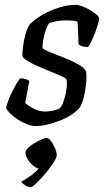

<svg xmlns="http://www.w3.org/2000/svg" viewBox="-20 -520 434 792"><path d="M127 0Q110 0 90 -8Q70 -16 52 -28Q34 -40 21 -53Q8 -66 5 -75Q11 -100 22.5 -125.5Q34 -151 45.5 -170.5Q57 -190 63 -197Q70 -197 77.5 -195.5Q85 -194 91.5 -191.5Q98 -189 101 -186Q98 -170 93.5 -146.5Q89 -123 84 -95Q99 -82 120.5 -71Q142 -60 168 -60Q182 -60 198 -63.5Q214 -67 225 -72Q233 -79 239 -94Q245 -109 249.5 -127.5Q254 -146 255.5 -163.5Q257 -181 254 -192Q252 -198 233.5 -206Q215 -214 189.5 -224.5Q164 -235 138 -246Q112 -257 93.5 -268.5Q75 -280 72 -290Q72 -303 75 -327.5Q78 -352 85 -378Q92 -404 103 -420Q111 -428 128.5 -441.5Q146 -455 172 -468Q198 -481 229.5 -490.5Q261 -500 294 -500Q304 -500 319.5 -494Q335 -488 351.5 -478.5Q368 -469 378.5 -459.5Q389 -450 389 -444Q389 -436 381.5 -412Q374 -388 363.5 -363.5Q353 -339 343 -326Q335 -326 327 -327.5Q319 -329 312.5 -332Q306 -335 304 -337Q304 -350 303 -367Q302 -384 301.5 -401Q301 -418 300 -430Q290 -434 277.5 -435Q265 -436 255 -436Q232 -436 210.5 -432Q189 -428 182 -424Q172 -409 164 -380.5Q156 -352 155 -322Q165 -313 190.5 -303Q216 -293 246.5 -281Q277 -269 302 -255Q327 -241 335 -226Q338 -203 335 -173Q332 -143 325 -116.5Q318 -90 308 -75Q295 -60 273.5 -46Q252 -32 226 -22Q200 -12 174.5 -6Q149 0 127 0ZM108 252Q95 252 83 244Q71 236 68 229Q85 220 100.5 209.5Q116 199 129 186.5Q142 174 149 163L145 176Q134 176 119.5 165Q105 154 95 138.5Q85 123 85 109Q85 101 95.5 90.5Q106 80 121 71Q136 62 150.5 55.5Q165 49 172 49Q181 49 190.5 62Q200 75 207 91.5Q214 108 214 119Q214 129 204.5 144.5Q195 160 181 178.5Q167 197 151.5 213.5Q136 230 124 241Q112 252 108 252Z"/></svg>

Font: Texturina Medium 12pt
Style: Italic
Weight: 400
Italic angle: -11°
Version: Version 1.002